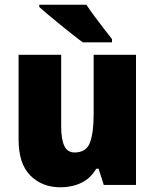

<svg xmlns="http://www.w3.org/2000/svg" viewBox="-20 -786 658 816"><path d="M558 -553V0H421L399 -69H389Q365 -28 325.5 -9Q286 10 237 10Q159 10 109 -40Q59 -90 59 -193V-553H240V-249Q240 -195 253 -166.5Q266 -138 297 -138Q347 -138 362.5 -180.5Q378 -223 378 -300V-553ZM347 -766Q361 -745 381.5 -717Q402 -689 422.5 -663Q443 -637 456 -620V-606H332Q315 -618 290 -638Q265 -658 237.5 -680Q210 -702 186 -722.5Q162 -743 147 -756V-766Z"/></svg>

Font: Noto Sans Gujarati SemiCondensed Black
Style: Regular
Weight: 900
Width: 4
Designer: Jelle Bosma - Monotype Design Team, Universal Thirst
Foundry: Monotype Imaging Inc.
Version: Version 2.106; ttfautohint (v1.8.4.7-5d5b)